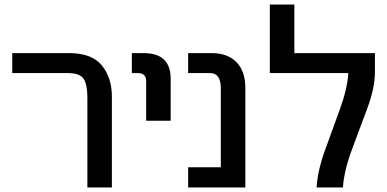

<svg xmlns="http://www.w3.org/2000/svg" viewBox="-20 -826 1705 846"><path d="M473 -401V0H365V-397Q365 -452 349 -478Q333 -504 278 -504H34V-592H284Q385 -592 429 -537.5Q473 -483 473 -401Z M732 -479V-294H624V-469Q624 -504 587 -504H561V-592H613Q732 -592 732 -479Z M1061 -440V0H809V-89H953V-436Q953 -504 906 -504H809V-592H912Q983 -592 1022 -552Q1061 -512 1061 -440Z M1375 0Q1379 -72 1411.5 -162.5Q1444 -253 1477 -343Q1510 -433 1515 -504H1169V-806H1277V-592H1632V-504Q1631 -436 1598 -347.5Q1565 -259 1530.5 -166.5Q1496 -74 1491 0Z"/></svg>

Font: LT Superior Semi-bold
Style: Regular
Weight: 600
Designer: Daniel Lyons
Foundry: LyonsType
Version: Version 1.0